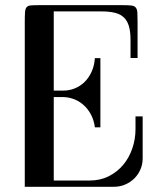

<svg xmlns="http://www.w3.org/2000/svg" viewBox="-20 -714 614 734"><path d="M185.5 -670.4V-367.7H223.6Q244.1 -367.7 264.4 -375.5Q284.7 -383.3 301.3 -398.7Q317.9 -414.1 329.1 -437.3Q340.3 -460.4 342.8 -491.7H363.8V-227.1H342.8Q338.9 -255.9 327.1 -277.3Q315.4 -298.8 298.8 -313.2Q282.2 -327.6 262.7 -335Q243.2 -342.3 223.6 -342.8H185.5V-23.9H322.8Q363.3 -23.9 395.8 -40.3Q428.2 -56.6 450.9 -83.7Q473.6 -110.8 485.8 -146.5Q498 -182.1 498 -220.2V-269H525.4V-108.4Q525.4 -85.9 516.8 -66.2Q508.3 -46.4 493.4 -31.7Q478.5 -17.1 458.5 -8.5Q438.5 0 416 0H74.7V-630.9Q74.7 -654.8 75.7 -667.7Q76.7 -680.7 81.8 -686.5Q86.9 -692.4 98.4 -693.4Q109.9 -694.3 130.9 -694.3H448.7Q470.7 -694.3 482.2 -692.9Q493.7 -691.4 499 -685.1Q504.4 -678.7 505.1 -666Q505.9 -653.3 505.9 -630.9V-492.2H479V-561.5Q479 -592.3 473.1 -613Q467.3 -633.8 454.1 -646.7Q440.9 -659.7 419.7 -665Q398.4 -670.4 367.7 -670.4Z"/></svg>

Font: Unique
Style: Regular
Weight: 400
Designer: Anna Pocius (aka Artmaker)
Foundry: Anna Pocius
Version: Version 1.000 2013 initial release